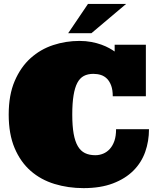

<svg xmlns="http://www.w3.org/2000/svg" viewBox="-20 -950 829 991"><path d="M390.1 -738.8Q422.9 -738.8 451.4 -733.4Q480 -728 503.4 -719.5Q526.9 -710.9 543.9 -701.4Q561 -691.9 571.8 -684.1V-719.2H732.9V-453.1H562Q562 -485.8 554 -507.8Q545.9 -529.8 532.5 -543.5Q519 -557.1 501 -563Q482.9 -568.8 461.9 -568.8Q433.1 -568.8 412.6 -557.9Q392.1 -546.9 379.2 -522.5Q366.2 -498 359.6 -457.5Q353 -417 353 -358.9Q353 -299.8 360.1 -260Q367.2 -220.2 381.6 -195.6Q396 -170.9 418.5 -159.9Q440.9 -148.9 472.2 -148.9Q493.2 -148.9 512.7 -157Q532.2 -165 547.1 -181.6Q562 -198.2 570.6 -223.1Q579.1 -248 579.1 -283.2H749Q749 -221.2 729.5 -166Q710 -110.8 668.5 -69.3Q627 -27.8 563 -3.4Q499 21 411.1 21Q332 21 261.5 -0.5Q190.9 -22 138.4 -67.9Q85.9 -113.8 55.4 -185.8Q24.9 -257.8 24.9 -358.9Q24.9 -460 55.9 -532Q86.9 -604 137.9 -649.9Q189 -695.8 254.4 -717.3Q319.8 -738.8 390.1 -738.8ZM630.9 -929.7 452.1 -778.8H332L434.1 -929.7Z"/></svg>

Font: Ultra
Style: Regular
Weight: 400
Designer: Astigmatic (AOETI)
Foundry: Astigmatic (AOETI)
Version: Version 1.001